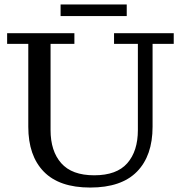

<svg xmlns="http://www.w3.org/2000/svg" viewBox="-20 -831 812 862"><path d="M385 11Q246 11 176.5 -60.5Q107 -132 107 -262V-634H12V-682H314V-634H207V-247Q207 -152.5 255 -98.3Q302.9 -44 403 -44Q504 -44 551.5 -98.3Q599 -152.5 599 -247V-634H492V-682H760V-634H665V-262Q665 -132 595 -60.5Q525 11 385 11ZM252 -759V-811H549V-759Z"/></svg>

Font: Montagu Slab
Style: Bold
Weight: 700
Designer: Florian Karsten
Foundry: Florian Karsten
Version: Version 1.000